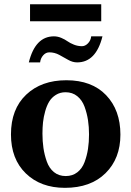

<svg xmlns="http://www.w3.org/2000/svg" viewBox="-20 -882 623 914"><path d="M553.2 -241.2Q553.2 -127.4 482.4 -57.6Q411.6 12.2 289.1 12.2Q173.8 12.2 103 -56.4Q32.2 -125 32.2 -242.2Q32.2 -362.8 104.7 -431.4Q177.2 -500 295.9 -500Q417 -500 485.1 -429Q553.2 -357.9 553.2 -241.2ZM403.8 -242.2Q403.8 -277.8 398.9 -310.1Q394 -342.3 382.6 -373.8Q371.1 -405.3 347.9 -424.1Q324.7 -442.9 292 -442.9Q266.1 -442.9 246.1 -430.4Q226.1 -418 214.4 -398.7Q202.6 -379.4 195.1 -352.3Q187.5 -325.2 184.8 -299.8Q182.1 -274.4 182.1 -246.1Q182.1 -209.5 186.8 -177.5Q191.4 -145.5 202.6 -113.5Q213.9 -81.5 236.8 -62.7Q259.8 -43.9 293 -43.9Q325.2 -43.9 348.1 -61.8Q371.1 -79.6 382.6 -110.4Q394 -141.1 398.9 -173.1Q403.8 -205.1 403.8 -242.2ZM467.8 -709Q437 -585 347.2 -585Q325.7 -585 304.9 -596.9Q284.2 -608.9 262 -620.8Q239.7 -632.8 214.8 -632.8Q198.2 -632.8 185.8 -618.9Q173.3 -605 170.9 -585H117.2Q147.9 -709 236.8 -709Q254.4 -709 271.7 -701.7Q289.1 -694.3 301.3 -685.5Q313.5 -676.8 332 -669.4Q350.6 -662.1 370.1 -662.1Q385.7 -662.1 398.9 -675.8Q412.1 -689.5 414.1 -709ZM461.9 -780.8H123V-861.8H461.9Z"/></svg>

Font: Veleka
Style: Bold
Weight: 700
Designer: Stefan Peev, Context Ltd, 2016; SIL International, 1997-2014.
Foundry: Stefan Peev, Context Ltd, 2016
Version: Version 1.000